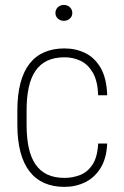

<svg xmlns="http://www.w3.org/2000/svg" viewBox="-20 -730 491 761"><path d="M235.8 -24.9Q268.6 -24.9 298.1 -36.6Q327.6 -48.3 346.9 -77.9Q366.2 -107.4 369.1 -161.1H404.8Q402.3 -102.5 378.9 -64.5Q355.5 -26.4 317.9 -7.8Q280.3 10.7 235.8 10.7Q190.4 10.7 155.5 -4.6Q120.6 -20 96.9 -50.8Q73.2 -81.5 61 -127.7Q48.8 -173.8 48.8 -235.4V-293Q48.8 -354.5 61 -400.6Q73.2 -446.8 96.9 -477.3Q120.6 -507.8 155.5 -522.9Q190.4 -538.1 235.8 -538.1Q280.8 -538.1 318.4 -519.5Q356 -501 379.4 -460.2Q402.8 -419.4 404.8 -352.5H369.1Q367.2 -408.7 348.1 -441.7Q329.1 -474.6 299.8 -488.8Q270.5 -502.9 235.8 -502.9Q195.8 -502.9 167.5 -489.5Q139.2 -476.1 120.8 -449.5Q102.5 -422.9 94 -383.8Q85.4 -344.7 85.4 -293V-235.4Q85.4 -183.6 94 -144.3Q102.5 -105 120.8 -78.4Q139.2 -51.8 167.5 -38.3Q195.8 -24.9 235.8 -24.9ZM199.7 -678.2Q199.7 -691.9 209.2 -701.2Q218.8 -710.4 232.9 -710.4Q247.6 -710.4 257.1 -701.2Q266.6 -691.9 266.6 -678.2Q266.6 -665.5 257.1 -656.5Q247.6 -647.5 232.9 -647.5Q218.8 -647.5 209.2 -656.5Q199.7 -665.5 199.7 -678.2Z"/></svg>

Font: Roboto Condensed ExtraLight
Style: Regular
Weight: 250
Designer: Christian Robertson
Foundry: Google
Version: Version 3.008; 2023